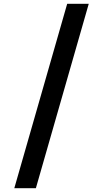

<svg xmlns="http://www.w3.org/2000/svg" viewBox="-20 -843 540 1006"><path d="M55 143 332 -823H445L168 143Z"/></svg>

Font: Iosevka Slab
Style: Bold
Weight: 700
Monospace: yes
Designer: Belleve Invis
Foundry: Belleve Invis
Version: Version 11.1.1; ttfautohint (v1.8.3)